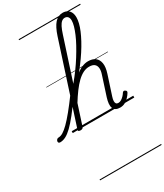

<svg xmlns="http://www.w3.org/2000/svg" viewBox="-528 -1173 1564 1826"><g transform="rotate(-30 254.5 -259.5)"><path d="M-146 17Q-159 17 -163.5 9.5Q-168 2 -166 -7Q-164 -16 -156.5 -23.5Q-149 -31 -137 -31Q-114 -31 -87.5 -47Q-61 -63 -25.5 -98Q10 -133 57.5 -191Q105 -249 168 -335Q178 -348 184.5 -343Q191 -338 191.5 -324Q192 -310 182 -297Q118 -208 70 -147.5Q22 -87 -15.5 -51Q-53 -15 -84.5 1Q-116 17 -146 17ZM513 16Q485 16 467 6Q449 -4 441.5 -23.5Q434 -43 436.5 -70.5Q439 -98 450 -133L517 -340Q531 -380 528 -409Q525 -438 506 -453.5Q487 -469 449 -469Q416 -469 383.5 -453Q351 -437 318 -405.5Q285 -374 250 -327Q215 -280 177 -218L162 -240Q202 -313 241.5 -365.5Q281 -418 319 -452Q357 -486 394 -502.5Q431 -519 466 -519Q514 -519 543.5 -497Q573 -475 580.5 -431.5Q588 -388 567 -323L499 -114Q490 -87 489.5 -68.5Q489 -50 496.5 -40.5Q504 -31 520 -31Q537 -31 552.5 -40.5Q568 -50 582 -64.5Q596 -79 605 -94Q610 -101 617 -104Q624 -107 634 -100Q645 -94 646 -86.5Q647 -79 642 -71Q631 -52 612 -31.5Q593 -11 568.5 2.5Q544 16 513 16ZM78 15Q66 15 58.5 10.5Q51 6 55 -6L335 -869Q364 -958 400.5 -998.5Q437 -1039 488 -1039Q517 -1039 538 -1026.5Q559 -1014 570 -991Q581 -968 581 -935Q581 -908 572.5 -873Q564 -838 547 -798Q530 -758 506 -713.5Q482 -669 451 -621.5Q420 -574 383 -525Q346 -476 303.5 -426Q261 -376 215 -327L110 -4Q106 6 99 10.5Q92 15 78 15ZM239 -403Q281 -453 318.5 -504.5Q356 -556 387.5 -606.5Q419 -657 445 -704.5Q471 -752 489 -794.5Q507 -837 517 -872Q527 -907 527 -933Q527 -951 521.5 -963Q516 -975 506 -981.5Q496 -988 482 -988Q463 -988 447 -975Q431 -962 416.5 -933.5Q402 -905 387 -858ZM0 510H676V520H0ZM0 -20H676V0H0ZM0 -505H676V-500H0ZM0 -1030H676V-1020H0Z"/></g></svg>

Font: Playwrite CO Guides
Style: Regular
Weight: 400
Designer: Veronika Burian, José Scaglione
Foundry: TypeTogether
Version: Version 1.003